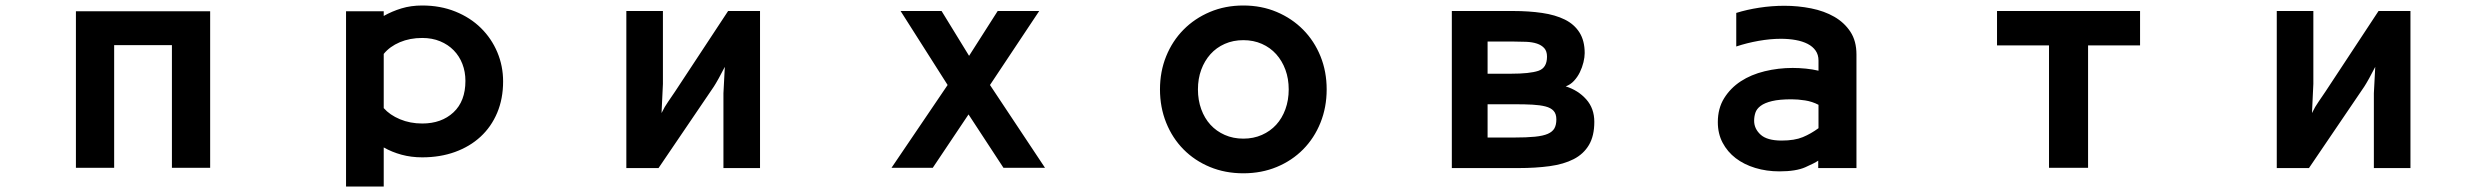

<svg xmlns="http://www.w3.org/2000/svg" viewBox="-20 -558 9040 698"><path d="M256 -517H744V52H605V-394H395V52H256Z M1238 -517H1375V-500Q1405 -517 1439.5 -527.5Q1474 -538 1515 -538Q1581 -538 1635.5 -516Q1690 -494 1728.5 -456Q1767 -418 1788 -368Q1809 -318 1809 -262Q1809 -199 1787.5 -148Q1766 -97 1727 -61Q1688 -25 1634 -5.5Q1580 14 1515 14Q1475 14 1440 4.5Q1405 -5 1375 -22V120H1238ZM1515 -109Q1585 -109 1628.5 -149.5Q1672 -190 1672 -264Q1672 -297 1661 -325.5Q1650 -354 1629.5 -375Q1609 -396 1580 -408Q1551 -420 1515 -420Q1470 -420 1433.5 -404.5Q1397 -389 1375 -362V-165Q1397 -140 1434 -124.5Q1471 -109 1515 -109Z M2257 -518H2390V-253L2385 -147Q2396 -170 2409.5 -189Q2423 -208 2434 -225L2627 -518H2743V53H2610V-219L2615 -315Q2605 -295 2593 -273.5Q2581 -252 2575 -243L2374 53H2257Z M3425 -249 3254 -518H3403L3503 -355L3607 -518H3758L3579 -249L3779 52H3628L3501 -142L3371 52H3221Z M4500 72Q4434 72 4378.5 49Q4323 26 4282.5 -15Q4242 -56 4219.5 -112Q4197 -168 4197 -233Q4197 -298 4219.5 -353.5Q4242 -409 4282.5 -450Q4323 -491 4378.5 -514.5Q4434 -538 4500 -538Q4566 -538 4621.5 -514.5Q4677 -491 4717.5 -450Q4758 -409 4780.5 -353.5Q4803 -298 4803 -233Q4803 -168 4780.5 -112Q4758 -56 4717.5 -15Q4677 26 4621.5 49Q4566 72 4500 72ZM4500 -54Q4537 -54 4567.5 -67.5Q4598 -81 4619.5 -104.5Q4641 -128 4653 -161Q4665 -194 4665 -233Q4665 -272 4653 -304.5Q4641 -337 4619.5 -361Q4598 -385 4567.5 -398.5Q4537 -412 4500 -412Q4463 -412 4432.5 -398.5Q4402 -385 4380.5 -361Q4359 -337 4347 -304.5Q4335 -272 4335 -233Q4335 -194 4347 -161Q4359 -128 4380.5 -104.5Q4402 -81 4432.5 -67.5Q4463 -54 4500 -54Z M5258 -518H5481Q5538 -518 5586 -511Q5634 -504 5668.5 -487Q5703 -470 5722 -440Q5741 -410 5741 -365Q5741 -350 5736.5 -331.5Q5732 -313 5723.5 -295.5Q5715 -278 5702 -264Q5689 -250 5672 -244Q5717 -230 5746.5 -197Q5776 -164 5776 -115Q5776 -64 5756.5 -31Q5737 2 5701 20.5Q5665 39 5614 46Q5563 53 5500 53H5258ZM5483 -58Q5530 -58 5560 -61Q5590 -64 5607 -71.5Q5624 -79 5631 -91.5Q5638 -104 5638 -124Q5638 -144 5628 -155Q5618 -166 5598.5 -171Q5579 -176 5551.5 -177.5Q5524 -179 5488 -179H5388V-58ZM5473 -290Q5541 -290 5572.5 -300.5Q5604 -311 5604 -352Q5604 -372 5594 -383Q5584 -394 5567.5 -399.5Q5551 -405 5528.5 -406Q5506 -407 5480 -407H5388V-290Z M6449 65Q6402 65 6361 52.5Q6320 40 6290 17Q6260 -6 6242.5 -39Q6225 -72 6225 -114Q6225 -164 6248 -201Q6271 -238 6308.5 -262.5Q6346 -287 6395.5 -299Q6445 -311 6497 -311Q6521 -311 6545.5 -308.5Q6570 -306 6591 -301V-338Q6591 -359 6580.5 -374Q6570 -389 6551.5 -398.5Q6533 -408 6508 -412.5Q6483 -417 6454 -417Q6416 -417 6373.5 -409.5Q6331 -402 6292 -389V-511Q6330 -523 6375.5 -530Q6421 -537 6467 -537Q6517 -537 6564.5 -527.5Q6612 -518 6648.5 -497Q6685 -476 6707 -442.5Q6729 -409 6729 -360V53H6590V26Q6577 35 6543 50Q6509 65 6449 65ZM6457 -47Q6504 -47 6534 -59.5Q6564 -72 6591 -92V-177Q6568 -189 6542 -193Q6516 -197 6493 -197Q6449 -197 6422 -190.5Q6395 -184 6380.5 -173Q6366 -162 6361.5 -148Q6357 -134 6357 -119Q6357 -90 6380.5 -68.5Q6404 -47 6457 -47Z M7429 -393H7240V-518H7760V-393H7571V52H7429Z M8257 -518H8390V-253L8385 -147Q8396 -170 8409.5 -189Q8423 -208 8434 -225L8627 -518H8743V53H8610V-219L8615 -315Q8605 -295 8593 -273.5Q8581 -252 8575 -243L8374 53H8257Z"/></svg>

Font: LINE Seed JP_TTF Bold
Style: Regular
Weight: 700
Designer: LINE & Fontrix & Fontworks
Version: Version 1.009